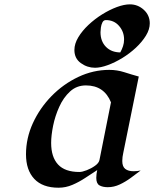

<svg xmlns="http://www.w3.org/2000/svg" viewBox="-20 -856 712 887"><path d="M544.9 -112.3Q544.9 -86.4 558.6 -75.7Q572.3 -64.9 597.7 -64.9Q614.3 -64.9 629.9 -68.4Q608.9 -52.2 584.2 -34.2Q559.6 -16.1 533 -3.7Q506.3 8.8 478 8.8Q454.6 8.8 439.7 0.5Q424.8 -7.8 424.8 -34.2Q424.8 -43.5 426 -52.5Q427.2 -61.5 429.2 -70.3Q402.8 -53.2 374 -34.2Q345.2 -15.1 314.5 -2Q283.7 11.2 250.5 11.2Q176.8 11.2 138.4 -29.5Q100.1 -70.3 100.1 -143.1Q100.1 -217.3 131.8 -286.9Q163.6 -356.4 218 -412.1Q272.5 -467.8 341.6 -500.5Q410.6 -533.2 484.9 -533.2Q520.5 -533.2 554 -522.5Q587.4 -511.7 621.1 -502.4L549.3 -148.9Q547.4 -140.1 546.1 -130.9Q544.9 -121.6 544.9 -112.3ZM492.7 -383.3Q460.9 -461.4 377 -461.4Q334 -461.4 303.5 -433.3Q272.9 -405.3 253.7 -362.5Q234.4 -319.8 225.3 -274.7Q216.3 -229.5 216.3 -195.8Q216.3 -130.4 248.3 -95.9Q280.3 -61.5 346.7 -61.5Q359.9 -61.5 380.6 -69.6Q401.4 -77.6 418.9 -90.1Q436.5 -102.5 439.5 -116.7ZM418.9 -543Q383.3 -543 353.5 -564.5Q323.7 -585.9 323.7 -625Q323.7 -653.8 341.6 -683.6Q359.4 -713.4 388.4 -740.7Q417.5 -768.1 451.9 -789.6Q486.3 -811 520 -823.5Q553.7 -835.9 580.1 -835.9Q616.7 -835.9 644.3 -810.8Q671.9 -785.6 671.9 -748Q671.9 -720.2 654.1 -691.2Q636.2 -662.1 607.7 -635.5Q579.1 -608.9 545.2 -588.1Q511.2 -567.4 478 -555.2Q444.8 -543 418.9 -543ZM469.2 -763.2Q458.5 -763.2 453.1 -752.4Q447.8 -741.7 446 -728.3Q444.3 -714.8 444.3 -707Q444.3 -665.5 469.2 -639.9Q494.1 -614.3 535.6 -613.8Q543.5 -627.9 548.3 -642.6Q553.2 -657.2 553.2 -673.8Q553.2 -709.5 530 -736.3Q506.8 -763.2 469.2 -763.2Z"/></svg>

Font: Lugrasimo
Style: Regular
Weight: 400
Designer: The DocRepair Project, Astigmatic (AOETI)
Foundry: Google
Version: Version 1.001